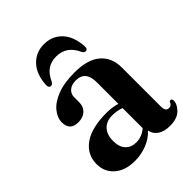

<svg xmlns="http://www.w3.org/2000/svg" viewBox="-187 -728 835 835"><g transform="rotate(-45 230.5 -310.0)"><path d="M23 -99Q23 -157.5 71 -192Q119 -226.5 211.5 -226.5Q230.5 -226.5 246.2 -224Q262 -221.5 275.5 -217.5V-350Q275.5 -420.5 217 -420.5Q189 -420.5 174.5 -407Q160 -393.5 160 -375V-343.5Q160 -316 142.8 -299.8Q125.5 -283.5 96 -283.5Q44.5 -283.5 44.5 -334Q44.5 -362.5 66 -389Q87.5 -415.5 130.2 -432.2Q173 -449 236 -449Q317 -449 357.5 -414.5Q398 -380 398 -318.5V-77Q398 -48.5 418.5 -48.5Q434.5 -48.5 439.5 -64.5Q442 -69 446.5 -69Q456 -69 456 -56Q456 -35.5 434 -13Q412 9.5 366.5 9.5Q331 9.5 309.8 -5.5Q288.5 -20.5 284.5 -44.5Q261 -18.5 225.8 -4.5Q190.5 9.5 151 9.5Q92.5 9.5 57.8 -20.5Q23 -50.5 23 -99ZM145 -119.5Q145 -82 163.5 -62.8Q182 -43.5 212 -43.5Q248 -43.5 275.5 -68V-191.5Q250 -201 221.5 -201Q185.5 -201 165.2 -179.5Q145 -158 145 -119.5ZM230 -554.5Q199 -554.5 176.8 -539.8Q154.5 -525 139 -491.5Q133 -479.5 124 -479.5Q109.5 -479.5 111 -500.5Q115.5 -563 148.5 -596.5Q181.5 -630 230 -630Q279.5 -630 312 -596.5Q344.5 -563 349 -500.5Q351 -479.5 336.5 -479.5Q327.5 -479.5 321.5 -491.5Q293 -554.5 230 -554.5Z"/></g></svg>

Font: Fraunces 144pt Soft SemiBold
Style: Regular
Weight: 600
Version: Version 1.000;[b76b70a41]